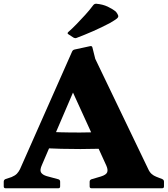

<svg xmlns="http://www.w3.org/2000/svg" viewBox="-20 -1008 899 1028"><path d="M10 0Q0 0 0 -10V-35Q0 -45 9 -49L42 -60Q61 -68 70.5 -78Q80 -88 87 -102L366 -732Q370 -741 380 -743L463 -761Q473 -763 475 -753L490 -693L773 -104Q781 -86 792 -76.5Q803 -67 816 -62L849 -49Q858 -45 858 -35V-10Q858 0 848 0H470Q460 0 460 -10V-35Q460 -44 469 -48L520 -63Q549 -72 554 -86Q559 -100 549 -122L329 -604L438 -669L205 -126Q192 -98 199.5 -85Q207 -72 230 -65L293 -48Q302 -45 302 -35V-10Q302 0 292 0ZM207 -304Q306 -298 411 -298.5Q516 -299 614 -304V-216Q516 -210 411 -210Q306 -210 207 -215ZM347 -824Q338 -829 345 -836Q368 -856 390.5 -879.5Q413 -903 436 -928Q459 -953 479 -980Q485 -988 495 -988Q530 -985 556.5 -972.5Q583 -960 601 -945Q611 -932 613 -924Q615 -916 605 -908Q595 -900 569 -885Q526 -862 478 -841Q430 -820 390 -805Q382 -802 373 -807Z"/></svg>

Font: Hahmlet ExtraBold
Style: Regular
Weight: 800
Designer: Minjoo Ham & Mark Frömberg
Foundry: hypertype
Version: Version 1.002